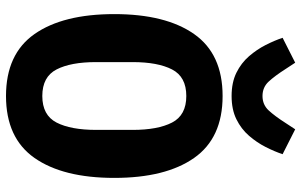

<svg xmlns="http://www.w3.org/2000/svg" viewBox="-202 -790 1004 640"><g transform="rotate(90 300.0 -470.0)"><path d="M300 12Q160 12 93.5 -83Q27 -178 27 -349Q27 -520 93.5 -615Q160 -710 300 -710Q440 -710 506.5 -615Q573 -520 573 -349Q573 -178 506.5 -83Q440 12 300 12ZM300 -109Q364 -109 388.5 -156.5Q413 -204 413 -289V-410Q413 -494 388.5 -541.5Q364 -589 300 -589Q236 -589 211.5 -541.5Q187 -494 187 -410V-288Q187 -204 211.5 -156.5Q236 -109 300 -109ZM300 -740Q255 -740 222.5 -756Q190 -772 167.5 -798Q145 -824 130 -853.5Q115 -883 106 -910L189 -952L210 -920Q233 -884 252 -863.5Q271 -843 300 -843Q329 -843 348 -863.5Q367 -884 390 -920L411 -952L494 -910Q485 -883 470 -853.5Q455 -824 432.5 -798Q410 -772 377.5 -756Q345 -740 300 -740Z"/></g></svg>

Font: Lilex Nerd Font
Style: Bold
Weight: 700
Designer: Mike Abbink, Paul van der Laan, Pieter van Rosmalen, Mikhael Khrustik
Foundry: Mikhael Khrustik
Version: Version 2.400; ttfautohint (v1.8.4.7-5d5b);Nerd Fonts 3.3.0